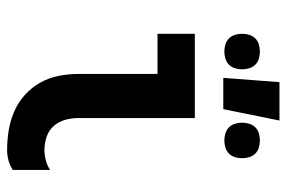

<svg xmlns="http://www.w3.org/2000/svg" viewBox="-153 -645 806 540"><g transform="rotate(90 250.0 -375.0)"><path d="M402 8Q374 8 346.5 3.5Q319 -1 293.5 -12Q268 -23 247 -42Q226 -61 212.5 -85Q199 -109 193.5 -136.5Q188 -164 188 -192V-415H75V-520H312V-192Q312 -174 317 -155.5Q322 -137 334.5 -123Q347 -109 365 -103Q383 -97 402 -97Q417 -97 431.5 -101Q446 -105 458 -113V-8Q446 0 431.5 4Q417 8 402 8ZM375 -603Q365 -603 355 -606Q345 -609 338 -616Q331 -623 328 -633Q325 -643 325 -653Q325 -663 328 -673Q331 -683 338 -690Q345 -697 355 -700Q365 -703 375 -703Q385 -703 395 -700Q405 -697 412 -690Q419 -683 422 -673Q425 -663 425 -653Q425 -643 422 -633Q419 -623 412 -616Q405 -609 395 -606Q385 -603 375 -603ZM125 -603Q115 -603 105 -606Q95 -609 88 -616Q81 -623 78 -633Q75 -643 75 -653Q75 -663 78 -673Q81 -683 88 -690Q95 -697 105 -700Q115 -703 125 -703Q135 -703 145 -700Q155 -697 162 -690Q169 -683 172 -673Q175 -663 175 -653Q175 -643 172 -633Q169 -623 162 -616Q155 -609 145 -606Q135 -603 125 -603ZM199 -600 211 -758H319L287 -600Z"/></g></svg>

Font: Iosevka Term Curly Extrabold
Style: Regular
Weight: 800
Designer: Belleve Invis
Foundry: Belleve Invis
Version: Version 32.3.0